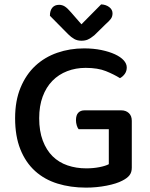

<svg xmlns="http://www.w3.org/2000/svg" viewBox="-20 -843 686 877"><path d="M582 -77Q582 -56 571.5 -42.5Q561 -29 539 -18Q513 -4 467 5Q421 14 373 14Q302 14 242.5 -4.5Q183 -23 140 -62Q97 -101 73 -161Q49 -221 49 -303Q49 -383 74 -443Q99 -503 141.5 -542.5Q184 -582 241.5 -602Q299 -622 364 -622Q407 -622 443 -614.5Q479 -607 505 -595Q531 -583 545 -567.5Q559 -552 559 -535Q559 -518 550 -505.5Q541 -493 528 -486Q501 -503 464 -518Q427 -533 371 -533Q326 -533 287 -518Q248 -503 219.5 -474Q191 -445 175 -402Q159 -359 159 -303Q159 -244 175.5 -200.5Q192 -157 220.5 -129Q249 -101 288.5 -87.5Q328 -74 374 -74Q406 -74 434 -79.5Q462 -85 477 -93V-253H339Q334 -259 330.5 -270.5Q327 -282 327 -294Q327 -317 337.5 -328Q348 -339 366 -339H534Q555 -339 568.5 -326.5Q582 -314 582 -291ZM442 -823Q464 -822 479 -810.5Q494 -799 494 -782Q494 -767 486 -756.5Q478 -746 462 -732L411 -682Q394 -668 381.5 -662.5Q369 -657 352 -657Q333 -657 319 -665Q305 -673 291 -687L208 -771Q208 -795 219 -808Q230 -821 250 -821Q264 -821 276 -813.5Q288 -806 305 -786L352 -732Z"/></svg>

Font: Baloo Bhai 2 Medium
Style: Regular
Weight: 500
Designer: Supriya Tembe, Noopur Datye and Ek Type
Foundry: Ek Type
Version: Version 1.640;PS 1.000;hotconv 16.6.51;makeotf.lib2.5.65220;